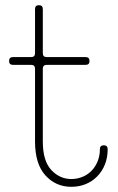

<svg xmlns="http://www.w3.org/2000/svg" viewBox="-20 -720 453 740"><path d="M115 -685Q115 -700 130 -700Q145 -700 145 -685V-515Q145 -500 160 -500H310Q325 -500 325 -485Q325 -470 310 -470H160Q145 -470 145 -455V-175Q145 -100 177.5 -65Q210 -30 255 -30Q277 -30 297 -38Q317 -46 332 -61Q347 -76 356 -97.5Q365 -119 365 -145Q365 -160 380 -160Q395 -160 395 -145Q395 -113 384.5 -86.5Q374 -60 355 -40.5Q336 -21 310.5 -10.5Q285 0 255 0Q195 0 155 -44Q115 -88 115 -175V-455Q115 -470 100 -470H30Q15 -470 15 -485Q15 -500 30 -500H100Q115 -500 115 -515Z"/></svg>

Font: Nixie One
Style: Regular
Weight: 400
Designer: Jovanny Lemonad
Foundry: Jovanny Lemonad
Version: Version 1.000 2011 initial release